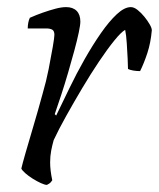

<svg xmlns="http://www.w3.org/2000/svg" viewBox="-20 -520 447 540"><path d="M112 0Q106 0 95 -5Q84 -10 72 -17.5Q60 -25 51 -33Q42 -41 40 -46Q43 -59 52 -90.5Q61 -122 74 -165.5Q87 -209 100 -257Q110 -291 117 -326.5Q124 -362 128.5 -388.5Q133 -415 133 -422Q133 -433 127 -436.5Q121 -440 110 -440H58Q58 -448 59.5 -456Q61 -464 64 -470Q82 -478 100.5 -484.5Q119 -491 136 -495.5Q153 -500 166 -500Q185 -500 195.5 -489.5Q206 -479 206 -459Q206 -450 201.5 -428.5Q197 -407 189 -377.5Q181 -348 171.5 -315.5Q162 -283 152 -252.5Q142 -222 134 -199L138 -195Q155 -230 175 -271.5Q195 -313 218 -353.5Q241 -394 264 -427Q287 -460 308.5 -480Q330 -500 348 -500Q357 -500 367 -492Q377 -484 386 -473Q395 -462 401 -451.5Q407 -441 407 -435Q404 -400 394.5 -371Q385 -342 374 -320Q365 -320 355.5 -321.5Q346 -323 340 -326Q340 -335 339 -355.5Q338 -376 336.5 -399Q335 -422 332 -436Q321 -430 301.5 -406Q282 -382 258.5 -347Q235 -312 211.5 -272.5Q188 -233 166.5 -194.5Q145 -156 131 -126Q127 -112 124 -96.5Q121 -81 121 -63Q121 -52 122.5 -39.5Q124 -27 127 -13Q125 -10 122.5 -7Q120 -4 112 0Z"/></svg>

Font: Texturina Medium 12pt Thin
Style: Italic
Weight: 250
Italic angle: -11°
Version: Version 1.002